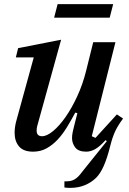

<svg xmlns="http://www.w3.org/2000/svg" viewBox="-20 -725 626 933"><path d="M321 188Q312 188 305 187.5Q298 187 293 186V156H305Q320 156 331 152Q342 148 351.5 140.5Q361 133 369.5 122.5Q378 112 388 99L499 -39L493 -44Q464 -12 442 0Q420 12 399 12Q361 12 345.5 -8.5Q330 -29 330 -54Q330 -67 333 -82Q336 -97 339 -108L356 -175L346 -178Q326 -141 305 -106.5Q284 -72 259.5 -46Q235 -20 206 -4Q177 12 141 12Q94 12 72.5 -13.5Q51 -39 51 -80Q51 -95 53.5 -111Q56 -127 61 -144L144 -446H57L68 -491L277 -532L161 -113Q158 -101 158 -91Q158 -63 184 -63Q208 -63 238.5 -88.5Q269 -114 299 -157Q329 -200 355.5 -257.5Q382 -315 398 -379L433 -520H541L426 -63L444 -55L548 -169L578 -149Q552 -114 539 -85.5Q526 -57 516 -17Q501 43 484.5 80.5Q468 118 448 138Q425 161 393 174.5Q361 188 321 188ZM260 -705H530L513 -639H243Z"/></svg>

Font: IBM Plex Serif Medm
Style: Italic
Weight: 500
Italic angle: -14°
Designer: Mike Abbink, Paul van der Laan, Pieter van Rosmalen
Foundry: Bold Monday
Version: Version 3.001